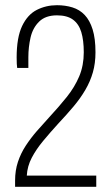

<svg xmlns="http://www.w3.org/2000/svg" viewBox="-20 -718 428 738"><path d="M38 0V-24Q38 -63 49 -96Q60 -129 79 -158Q98 -187 121 -213.5Q144 -240 168 -266Q206 -307 236.5 -345Q267 -383 284.5 -424.5Q302 -466 302 -517Q302 -563 292.5 -594.5Q283 -626 260.5 -642.5Q238 -659 199 -659Q155 -659 130.5 -635Q106 -611 97.5 -574Q89 -537 89 -498V-457H46Q45 -462 44.5 -473Q44 -484 44 -497Q44 -574 65 -618Q86 -662 121.5 -680Q157 -698 199 -698Q231 -698 258.5 -689.5Q286 -681 305.5 -660.5Q325 -640 336 -605Q347 -570 347 -517Q347 -475 337 -440Q327 -405 308 -372.5Q289 -340 262.5 -308.5Q236 -277 204 -243Q173 -209 146 -176.5Q119 -144 102 -111.5Q85 -79 83 -43H350V0Z"/></svg>

Font: Archivo ExtraCondensed Thin
Style: Regular
Weight: 250
Width: 2
Designer: Hector Gatti
Foundry: Omnibus-Type
Version: Version 2.001